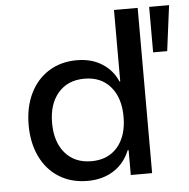

<svg xmlns="http://www.w3.org/2000/svg" viewBox="-51 -756 803 816"><g transform="rotate(-5 350.0 -348.0)"><path d="M291 9Q221 9 169 -23.5Q117 -56 89 -114.5Q61 -173 61 -249Q61 -325 89 -383Q117 -441 168.5 -473.5Q220 -506 289 -506Q351 -506 396 -477.5Q441 -449 462 -400H465V-705H566V0H475V-106H471Q448 -50 401 -20.5Q354 9 291 9ZM314 -73Q385 -73 425.5 -120.5Q466 -168 466 -249Q466 -330 425.5 -377.5Q385 -425 314 -425Q243 -425 202 -377.5Q161 -330 161 -249Q161 -168 202 -120.5Q243 -73 314 -73ZM615 -511V-705H700L675 -511Z"/></g></svg>

Font: Nunito Sans 7pt Medium
Style: Regular
Weight: 500
Designer: Vernon Adams
Foundry: Vernon Adams
Version: Version 3.101;gftools[0.9.27]